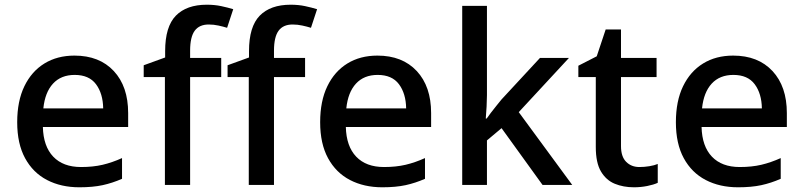

<svg xmlns="http://www.w3.org/2000/svg" viewBox="-20 -785 3410 815"><path d="M296 -549Q402 -549 463 -483.5Q524 -418 524 -305V-246H162Q164 -164 206 -120Q248 -76 324 -76Q375 -76 415.5 -85.5Q456 -95 498 -114V-26Q457 -8 415.5 1Q374 10 317 10Q239 10 179.5 -21Q120 -52 86.5 -113.5Q53 -175 53 -266Q53 -356 83.5 -419Q114 -482 168.5 -515.5Q223 -549 296 -549ZM297 -467Q239 -467 205 -430Q171 -393 164 -325H418Q417 -388 387.5 -427.5Q358 -467 297 -467Z M919 -458H787V0H680V-458H590V-508L681 -541V-568Q681 -672 726.5 -718.5Q772 -765 858 -765Q891 -765 919 -759Q947 -753 970 -746L944 -667Q928 -672 907.5 -676.5Q887 -681 866 -681Q826 -681 806.5 -654.5Q787 -628 787 -570V-539H919Z M1275 -458H1143V0H1036V-458H946V-508L1037 -541V-568Q1037 -672 1082.5 -718.5Q1128 -765 1214 -765Q1247 -765 1275 -759Q1303 -753 1326 -746L1300 -667Q1284 -672 1263.5 -676.5Q1243 -681 1222 -681Q1182 -681 1162.5 -654.5Q1143 -628 1143 -570V-539H1275Z M1582 -549Q1688 -549 1749 -483.5Q1810 -418 1810 -305V-246H1448Q1450 -164 1492 -120Q1534 -76 1610 -76Q1661 -76 1701.5 -85.5Q1742 -95 1784 -114V-26Q1743 -8 1701.5 1Q1660 10 1603 10Q1525 10 1465.5 -21Q1406 -52 1372.5 -113.5Q1339 -175 1339 -266Q1339 -356 1369.5 -419Q1400 -482 1454.5 -515.5Q1509 -549 1582 -549ZM1583 -467Q1525 -467 1491 -430Q1457 -393 1450 -325H1704Q1703 -388 1673.5 -427.5Q1644 -467 1583 -467Z M2047 -381Q2047 -362 2045.5 -333Q2044 -304 2042 -282H2046Q2052 -291 2063.5 -306Q2075 -321 2087.5 -336.5Q2100 -352 2109 -363L2272 -539H2395L2182 -309L2409 0H2283L2109 -241L2047 -189V0H1942V-760H2047Z M2694 -76Q2715 -76 2736.5 -79.5Q2758 -83 2772 -89V-9Q2755 -1 2727.5 4.5Q2700 10 2671 10Q2626 10 2589.5 -5Q2553 -20 2531 -57Q2509 -94 2509 -161V-458H2435V-506L2513 -546L2551 -660H2616V-539H2767V-458H2616V-165Q2616 -120 2638 -98Q2660 -76 2694 -76Z M3092 -549Q3198 -549 3259 -483.5Q3320 -418 3320 -305V-246H2958Q2960 -164 3002 -120Q3044 -76 3120 -76Q3171 -76 3211.5 -85.5Q3252 -95 3294 -114V-26Q3253 -8 3211.5 1Q3170 10 3113 10Q3035 10 2975.5 -21Q2916 -52 2882.5 -113.5Q2849 -175 2849 -266Q2849 -356 2879.5 -419Q2910 -482 2964.5 -515.5Q3019 -549 3092 -549ZM3093 -467Q3035 -467 3001 -430Q2967 -393 2960 -325H3214Q3213 -388 3183.5 -427.5Q3154 -467 3093 -467Z"/></svg>

Font: Noto Sans Myanmar UI Medium
Style: Regular
Weight: 500
Designer: Monotype Design Team
Foundry: Monotype Imaging Inc.
Version: Version 2.103; ttfautohint (v1.8.4.7-5d5b)